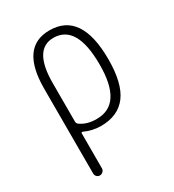

<svg xmlns="http://www.w3.org/2000/svg" viewBox="-181 -632 863 954"><g transform="rotate(-30 250.0 -155.0)"><path d="M135.7 -294.9V-73.2Q135.7 -64.5 142.6 -58.6Q180.7 -30.3 237.3 -31.2Q384.8 -31.2 383.8 -259.8Q383.8 -487.3 251 -488.3Q135.7 -488.3 135.7 -294.9ZM85 194.3V-292Q85 -530.3 252 -530.3Q434.6 -530.3 434.6 -259.8Q434.6 -121.1 385.3 -55.7Q335.9 9.8 237.3 9.8Q189.5 9.8 142.6 -11.7Q140.6 -12.7 138.2 -11.2Q135.7 -9.8 135.7 -6.8V194.3Q135.7 204.1 127.9 211.9Q120.1 219.7 109.9 219.7Q99.6 219.7 92.3 212.4Q85 205.1 85 194.3Z"/></g></svg>

Font: Rounded Mgen+ 1mn light
Style: Regular
Weight: 200
Designer: [Source Han Sans]
Ryoko NISHIZUKA  (kana & ideographs); Paul D. Hunt (Latin, Greek & Cyrillic); Wenlong ZHANG  (bopomofo
Version: Version 1.059.20150602